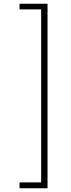

<svg xmlns="http://www.w3.org/2000/svg" viewBox="-20 -884 379 1022"><path d="M233 -864H84V-834H199V87H84V118H233Z"/></svg>

Font: Glow Sans SC Normal ExtraLight
Style: Regular
Weight: 200
Designer: Ryoko NISHIZUKA (kana, bopomofo & ideographs); Paul D. Hunt (Latin, Greek & Cyrillic); Sandoll Communications, Soo-young
Version: Version 0.93